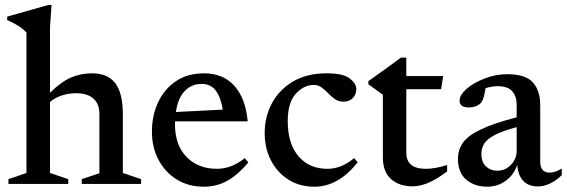

<svg xmlns="http://www.w3.org/2000/svg" viewBox="-20 -730 2250 762"><path d="M251 0H13.5V-19L85 -43.5V-600.5Q64 -626 8.5 -650.5V-664L172.5 -710.5H184.5L178.5 -622V-362Q223.5 -406 262 -422.5Q300.5 -439 345.5 -439Q407.5 -439 437.5 -399.8Q467.5 -360.5 467.5 -276.5V-43.5L540 -19V0H304.5V-19L374.5 -42.5V-279Q374.5 -317 351 -338.5Q327.5 -360 282.5 -360Q250.5 -360 222.2 -350Q194 -340 178.5 -325V-43.5L251 -19Z M789 -439Q866 -439 910.5 -389Q955 -339 963 -248.5H674.5Q674.5 -242.5 674.5 -236Q674.5 -154 720.5 -107Q766.5 -60 841.5 -60Q898.5 -60 951.5 -102.5L965.5 -85.5Q927 -38.5 884.2 -13.8Q841.5 11 788.5 11Q728 11 681.8 -17.5Q635.5 -46 609.2 -95.5Q583 -145 583 -207.5Q583 -271 607.2 -323.5Q631.5 -376 677.8 -407.5Q724 -439 789 -439ZM780 -397Q741 -397 713.8 -369.5Q686.5 -342 678 -285.5L864 -295Q857 -342 837 -369.5Q817 -397 780 -397Z M1276.5 -439Q1341.5 -439 1367.8 -418.8Q1394 -398.5 1394 -377Q1394 -354 1379.5 -340.2Q1365 -326.5 1343 -326.5Q1324 -326.5 1309.5 -336.5Q1295 -346.5 1282.5 -359.8Q1270 -373 1256.2 -383Q1242.5 -393 1225 -393Q1186.5 -393 1154.2 -358.2Q1122 -323.5 1122 -249.5Q1122 -160 1164.5 -110Q1207 -60 1279.5 -60Q1335 -60 1385.5 -102.5L1399.5 -86Q1323 11 1228 11Q1169 11 1124.8 -17Q1080.5 -45 1055.5 -93.2Q1030.5 -141.5 1030.5 -202Q1030.5 -266.5 1059.2 -320.2Q1088 -374 1142.8 -406.5Q1197.5 -439 1276.5 -439Z M1592.5 -124Q1592.5 -60 1670 -60Q1706.5 -60 1754.5 -75V-49.5Q1709 -16 1677 -3.2Q1645 9.5 1618 9.5Q1564.5 9.5 1532 -19.2Q1499.5 -48 1499.5 -106V-354L1442 -395.5V-408Q1472 -429.5 1505.8 -453.5Q1539.5 -477.5 1571.5 -501.5H1592.5V-428H1739L1730.5 -376H1592.5Z M2115.5 10Q2076.5 10 2055.8 -13.2Q2035 -36.5 2033 -76Q2019.5 -36 1987 -12.5Q1954.5 11 1914.5 11Q1863 11 1830.2 -17.2Q1797.5 -45.5 1797.5 -99.5Q1797.5 -134.5 1816.5 -162.5Q1835.5 -190.5 1886 -215.2Q1936.5 -240 2030.5 -264.5V-314Q2030.5 -348 2012.8 -368Q1995 -388 1955 -388Q1932.5 -388 1907 -380Q1904 -359 1899.5 -343.8Q1895 -328.5 1888 -321Q1880 -312.5 1867.2 -308Q1854.5 -303.5 1841.5 -303.5Q1804 -303.5 1804 -330.5Q1804 -353.5 1832.2 -377.8Q1860.5 -402 1904 -418.8Q1947.5 -435.5 1994 -435.5Q2065.5 -435.5 2094.8 -403Q2124 -370.5 2124 -313V-88.5Q2124 -45 2161 -45Q2183.5 -45 2209.5 -61V-35Q2187 -12.5 2162 -1.2Q2137 10 2115.5 10ZM1890.5 -119.5Q1890.5 -86.5 1908.8 -69.5Q1927 -52.5 1954 -52.5Q1985.5 -52.5 2008 -76Q2030.5 -99.5 2030.5 -131V-225.5Q1973.5 -210 1943.2 -194Q1913 -178 1901.8 -160Q1890.5 -142 1890.5 -119.5Z"/></svg>

Font: Newsreader Text Medium
Style: Regular
Weight: 500
Designer: Hugues Gentile
Foundry: Production Type
Version: Version 1.002